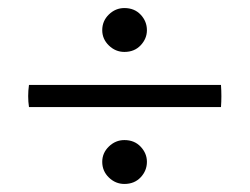

<svg xmlns="http://www.w3.org/2000/svg" viewBox="-20 -477 621 477"><path d="M52 -266H529Q531 -238 529 -211H52Q48 -238 52 -266ZM234 -75Q234 -97 250.5 -113Q267 -129 289 -129Q314 -129 329.5 -112.5Q345 -96 345 -75Q345 -53 329.5 -36.5Q314 -20 289 -20Q267 -20 250.5 -36Q234 -52 234 -75ZM234 -402Q234 -425 250.5 -441Q267 -457 289 -457Q314 -457 329.5 -440.5Q345 -424 345 -402Q345 -381 329.5 -364.5Q314 -348 289 -348Q267 -348 250.5 -364Q234 -380 234 -402Z"/></svg>

Font: Tiro Devanagari Marathi
Style: Italic
Weight: 400
Italic angle: -11°
Designer: Devanagari: John Hudson & Fiona Ross, assisted by Paul Hanslow. Latin: John Hudson with Paul Hanslow, assisted by Kaja S
Foundry: Tiro Typeworks Ltd.
Version: Version 1.52